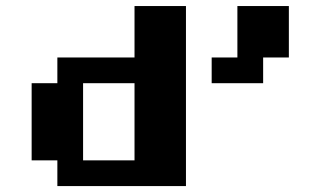

<svg xmlns="http://www.w3.org/2000/svg" viewBox="-20 -628 1082 648"><path d="M607.6 -607.6V0H173.6V-86.8H86.8V-347.2H173.6V-434H434V-607.6ZM434 -347.2H260.4V-86.8H434ZM781.2 -434V-607.6H954.9V-434H868.1V-347.2H694.4V-434Z"/></svg>

Font: 8-bit Operator+ 8
Style: Bold
Weight: 700
Designer: GrandChaos9000
Version: Version 1.3.0 - August 1, 2014